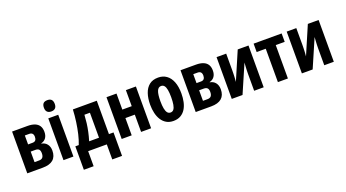

<svg xmlns="http://www.w3.org/2000/svg" viewBox="-65 -1463 4251 2362"><g transform="rotate(-20 2060.0 -282.5)"><path d="M426 -408Q426 -360 404 -329Q382 -298 341 -288V-284Q386 -277 412.5 -243.5Q439 -210 439 -158Q439 -119 427.5 -89.5Q416 -60 393 -40Q370 -20 335.5 -10Q301 0 256 0H53V-547H255Q312 -547 350 -531.5Q388 -516 407 -485.5Q426 -455 426 -408ZM306 -172Q306 -207 291 -222Q276 -237 245 -237H184V-99H244Q276 -99 291 -117Q306 -135 306 -172ZM295 -390Q295 -419 281.5 -433.5Q268 -448 240 -448H184V-331H242Q270 -331 282.5 -346.5Q295 -362 295 -390Z M657 -547V0H527V-547ZM592 -762Q629 -762 646 -743Q663 -724 663 -687Q663 -651 645 -632.5Q627 -614 592 -614Q558 -614 539.5 -632.5Q521 -651 521 -687Q521 -725 538 -743.5Q555 -762 592 -762Z M1162 -547V-110H1222V197H1094V0H850V197H722V-110H767Q790 -168 806.5 -238.5Q823 -309 834 -387.5Q845 -466 849 -547ZM960 -437Q957 -382 950.5 -330Q944 -278 932.5 -224Q921 -170 903 -110H1032V-437Z M1420 -547V-337H1543V-547H1674V0H1543V-226H1420V0H1289V-547Z M2171 -275Q2171 -218 2160 -166.5Q2149 -115 2124.5 -75.5Q2100 -36 2060.5 -13Q2021 10 1965 10Q1913 10 1874.5 -12.5Q1836 -35 1811 -74.5Q1786 -114 1774 -165.5Q1762 -217 1762 -275Q1762 -358 1783.5 -421.5Q1805 -485 1850 -521Q1895 -557 1967 -557Q2029 -557 2075 -524.5Q2121 -492 2146 -429Q2171 -366 2171 -275ZM1895 -273Q1895 -216 1902.5 -177.5Q1910 -139 1925.5 -119.5Q1941 -100 1966 -100Q1992 -100 2007.5 -119.5Q2023 -139 2030 -178Q2037 -217 2037 -275Q2037 -333 2030 -371Q2023 -409 2007.5 -428Q1992 -447 1966 -447Q1929 -447 1912 -404.5Q1895 -362 1895 -273Z M2631 -408Q2631 -360 2609 -329Q2587 -298 2546 -288V-284Q2591 -277 2617.5 -243.5Q2644 -210 2644 -158Q2644 -119 2632.5 -89.5Q2621 -60 2598 -40Q2575 -20 2540.5 -10Q2506 0 2461 0H2258V-547H2460Q2517 -547 2555 -531.5Q2593 -516 2612 -485.5Q2631 -455 2631 -408ZM2511 -172Q2511 -207 2496 -222Q2481 -237 2450 -237H2389V-99H2449Q2481 -99 2496 -117Q2511 -135 2511 -172ZM2500 -390Q2500 -419 2486.5 -433.5Q2473 -448 2445 -448H2389V-331H2447Q2475 -331 2487.5 -346.5Q2500 -362 2500 -390Z M2856 -330Q2856 -312 2855.5 -294.5Q2855 -277 2854.5 -259.5Q2854 -242 2852.5 -222Q2851 -202 2849 -179L3007 -547H3148V0H3023V-220Q3023 -244 3024 -268Q3025 -292 3026.5 -317Q3028 -342 3030 -367L2871 0H2730V-547H2856Z M3582 -437H3465V0H3334V-437H3215V-547H3582Z M3774 -330Q3774 -312 3773.5 -294.5Q3773 -277 3772.5 -259.5Q3772 -242 3770.5 -222Q3769 -202 3767 -179L3925 -547H4066V0H3941V-220Q3941 -244 3942 -268Q3943 -292 3944.5 -317Q3946 -342 3948 -367L3789 0H3648V-547H3774Z"/></g></svg>

Font: Noto Sans Display ExtraCondensed
Style: Bold
Weight: 700
Width: 2
Designer: Monotype Design Team
Foundry: Monotype Imaging Inc.
Version: Version 2.003